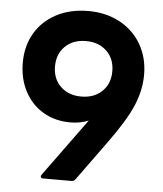

<svg xmlns="http://www.w3.org/2000/svg" viewBox="-53 -795 714 841"><g transform="rotate(5 304.0 -374.0)"><path d="M168 0Q157 0 157 -8Q157 -12 160 -16L345 -270Q308 -255 265 -255Q198 -255 146 -285.5Q94 -316 64.5 -371.5Q35 -427 35 -498Q35 -572 68.5 -628.5Q102 -685 162.5 -716.5Q223 -748 302 -748Q380 -748 441 -715Q502 -682 535.5 -623.5Q569 -565 569 -491Q569 -423 540 -354.5Q511 -286 436 -183L309 -8Q303 0 293 0ZM429 -494Q429 -549 394 -582.5Q359 -616 303 -616Q247 -616 212 -582.5Q177 -549 177 -494Q177 -439 212 -405.5Q247 -372 303 -372Q359 -372 394 -405.5Q429 -439 429 -494Z"/></g></svg>

Font: LINE Seed Sans TH App
Style: Bold
Weight: 700
Designer: Dalton Maag Ltd | Thai characters by Cadson Demak Co.,Ltd.
Foundry: Dalton Maag Ltd
Version: Version 1.003